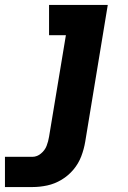

<svg xmlns="http://www.w3.org/2000/svg" viewBox="-66 -550 518 775"><path d="M-46 205H65Q95 205 125 198.5Q155 192 182.5 175.5Q210 159 230.5 134.5Q251 110 262 81Q273 52 278 22L369 -530H132V-408H200L132 2Q129 21 122 39Q115 57 99 70Q83 83 65 83H-46Z"/></svg>

Font: Iosevka Sparkle Heavy Oblique
Style: Regular
Weight: 900
Italic angle: -9°
Designer: Belleve Invis
Foundry: Belleve Invis
Version: Version 4.5.0; ttfautohint (v1.8.3)